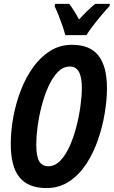

<svg xmlns="http://www.w3.org/2000/svg" viewBox="-20 -955 584 985"><path d="M217.8 9.8Q125 9.8 80.1 -45.2Q35.2 -100.1 35.2 -216.8Q35.2 -282.7 48.1 -353.5Q61 -424.3 86.4 -490.5Q111.8 -556.6 149.7 -609.6Q187.5 -662.6 237.3 -693.8Q287.1 -725.1 349.1 -725.1Q442.9 -725.1 485.8 -668.9Q528.8 -612.8 528.8 -502Q528.8 -445.3 517.8 -377Q506.8 -308.6 483.6 -240.5Q460.4 -172.4 423.8 -115.7Q387.2 -59.1 335.9 -24.7Q284.7 9.8 217.8 9.8ZM228 -102.1Q261.7 -102.1 289.1 -130.4Q316.4 -158.7 337.2 -204.6Q357.9 -250.5 371.8 -304.7Q385.7 -358.9 392.8 -411.6Q399.9 -464.4 399.9 -504.9Q399.9 -613.8 338.9 -613.8Q303.7 -613.8 275.9 -584.7Q248 -555.7 227.3 -509Q206.5 -462.4 192.9 -408.4Q179.2 -354.5 172.6 -303.5Q166 -252.4 166 -215.8Q166 -151.4 181.6 -126.7Q197.3 -102.1 228 -102.1ZM314.9 -774.9Q310.1 -794.4 300.8 -821.5Q291.5 -848.6 280.8 -875.7Q270 -902.8 260.3 -922.9L263.2 -935.1H335Q345.7 -921.4 358.6 -901.4Q371.6 -881.3 385.3 -855Q409.2 -880.9 430.2 -901.1Q451.2 -921.4 468.3 -935.1H543.9L542 -923.8Q526.4 -907.7 502.7 -879.6Q479 -851.6 457 -822.8Q435.1 -793.9 423.3 -774.9Z"/></svg>

Font: Open Sans Condensed
Style: Bold Italic
Weight: 700
Width: 3
Italic angle: -12°
Designer: Monotype Design Team
Foundry: Monotype Imaging Inc.
Version: Version 3.003; ttfautohint (v1.8.4)